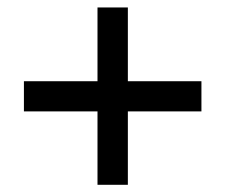

<svg xmlns="http://www.w3.org/2000/svg" viewBox="-20 -496 624 525"><path d="M530.8 -273.9V-191.4H329.6V9.3H246.6V-191.4H45.4V-273.9H246.6V-475.6H329.6V-273.9Z"/></svg>

Font: SolaimanLipi
Style: Bold
Weight: 700
Designer: Solaiman Karim
Foundry: Al Mamun Sumon
Version: Version 2.000